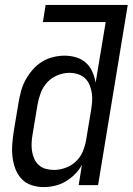

<svg xmlns="http://www.w3.org/2000/svg" viewBox="-20 -755 541 783"><path d="M158 8Q132 8 108 0Q84 -8 67.5 -26Q51 -44 42.5 -67Q34 -90 31 -115.5Q28 -141 30 -167Q32 -193 36 -219L56 -339Q60 -362 66.5 -385.5Q73 -409 85 -430.5Q97 -452 113.5 -471Q130 -490 151 -503Q172 -516 196 -522Q220 -528 243 -528Q268 -528 291 -521Q314 -514 330.5 -499Q347 -484 356.5 -462.5Q366 -441 370 -418L411 -665H155L166 -735H501L380 0H301L314 -83Q303 -62 285.5 -44.5Q268 -27 247.5 -15Q227 -3 204 2.5Q181 8 158 8ZM200 -62Q223 -62 247 -70.5Q271 -79 289.5 -96.5Q308 -114 317.5 -137Q327 -160 331 -183L351 -303Q354 -321 355.5 -339Q357 -357 354.5 -374.5Q352 -392 345.5 -408Q339 -424 327 -435.5Q315 -447 298 -452.5Q281 -458 263 -458Q239 -458 214.5 -448Q190 -438 172.5 -419Q155 -400 146 -376Q137 -352 133 -328L113 -208Q110 -191 109 -173.5Q108 -156 110.5 -139.5Q113 -123 119.5 -108Q126 -93 138 -82Q150 -71 166.5 -66.5Q183 -62 200 -62Z"/></svg>

Font: Iosevka Algr
Style: Italic
Weight: 400
Italic angle: -9°
Monospace: yes
Designer: Belleve Invis
Foundry: Belleve Invis
Version: Version 26.0.2; ttfautohint (v1.8.3)